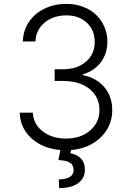

<svg xmlns="http://www.w3.org/2000/svg" viewBox="-20 -757 669 980"><path d="M342.7 8.9 339.5 25.6Q372.2 30.9 392.6 51.5Q413 72.1 413.4 109Q413 152.7 379.3 177.7Q345.5 202.8 282 203.1L279.8 158.7Q355.5 157.7 355.5 110.8Q355.5 84.9 337.2 73.3Q318.9 61.8 278.1 60L288.4 8.9Q198.2 1.1 140.6 -51.1Q83.1 -103.3 80.6 -181.8H147.7Q150.2 -122.9 198.2 -86.3Q246.1 -49.7 316.4 -49.7Q391.7 -49.7 439.6 -90.6Q487.6 -131.4 487.6 -194.6Q487.6 -261.7 437.3 -302.7Q387.1 -343.8 301.5 -343.8H258.9V-403.4H301.5Q372.9 -403.4 418.1 -441.6Q463.4 -479.8 463.4 -542.6Q463.4 -603 423.3 -640.8Q383.2 -678.6 317.8 -678.6Q275.6 -678.6 240.4 -662.5Q205.3 -646.3 183.6 -615.8Q161.9 -585.2 160.9 -545.5H96.6Q98 -601.2 127.8 -645.2Q157.7 -689.3 207.7 -713.2Q257.8 -737.2 318.5 -737.2Q365.4 -737.2 405 -721.9Q444.6 -706.7 471.4 -680.4Q498.2 -654.1 513.1 -619.3Q528.1 -584.5 528.1 -545.5Q528.1 -483.7 494.7 -439.3Q461.3 -394.9 403.4 -377.8V-373.2Q473 -359.4 513 -311.6Q552.9 -263.8 552.9 -194.6Q552.9 -112.9 494 -55.9Q435 1.1 342.7 8.9Z"/></svg>

Font: Inter Light BETA
Style: Regular
Weight: 300
Designer: Rasmus Andersson
Foundry: rsms
Version: Version 3.011;git-f93a4a705